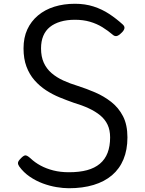

<svg xmlns="http://www.w3.org/2000/svg" viewBox="-20 -981 771 1020"><path d="M346 19Q316 19 280 13Q244 7 207.5 -6.5Q171 -20 138 -42.5Q105 -65 82 -97Q75 -107 75.5 -116Q76 -125 90 -139Q104 -154 113.5 -155.5Q123 -157 142 -140Q165 -118 195.5 -101.5Q226 -85 263.5 -75.5Q301 -66 346 -66Q402 -66 442.5 -77Q483 -88 510.5 -111Q538 -134 551.5 -169Q565 -204 565 -251Q565 -290 551.5 -318.5Q538 -347 512.5 -368Q487 -389 451.5 -405.5Q416 -422 372 -435Q335 -448 297 -463.5Q259 -479 224.5 -501.5Q190 -524 163 -555Q136 -586 120.5 -627.5Q105 -669 105 -724Q105 -781 125 -824.5Q145 -868 182 -899Q219 -930 269 -945.5Q319 -961 378 -961Q432 -961 477 -946.5Q522 -932 560 -907Q598 -882 632 -851Q643 -841 641 -830.5Q639 -820 628 -809Q616 -796 604.5 -791Q593 -786 582 -794Q554 -818 524 -836.5Q494 -855 458 -865.5Q422 -876 378 -876Q335 -876 301.5 -866Q268 -856 245 -837.5Q222 -819 210 -790.5Q198 -762 198 -724Q198 -680 212.5 -648Q227 -616 253.5 -593Q280 -570 316 -553.5Q352 -537 395 -524Q439 -510 485.5 -490Q532 -470 571 -439.5Q610 -409 633.5 -363.5Q657 -318 657 -251Q657 -185 636 -134.5Q615 -84 575 -50Q535 -16 477 1.5Q419 19 346 19Z"/></svg>

Font: Playwrite HU
Style: Regular
Weight: 400
Designer: Veronika Burian, José Scaglione
Foundry: TypeTogether
Version: Version 1.002